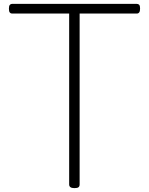

<svg xmlns="http://www.w3.org/2000/svg" viewBox="-20 -957 769 991"><path d="M364 14Q337 14 337 -5V-887H42Q35 -887 30.5 -892.5Q26 -898 26 -912Q26 -926 30.5 -931.5Q35 -937 42 -937H686Q694 -937 698.5 -932Q703 -927 703 -913Q703 -899 698.5 -893Q694 -887 686 -887H391V-5Q391 5 385 9.5Q379 14 364 14Z"/></svg>

Font: Playwrite US Modern ExtraLight
Style: Regular
Weight: 250
Designer: Veronika Burian, José Scaglione
Foundry: TypeTogether
Version: Version 1.003